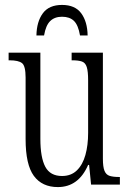

<svg xmlns="http://www.w3.org/2000/svg" viewBox="-20 -750 526 780"><path d="M215 10Q151 10 117.5 -35.5Q84 -81 84 -185V-435Q84 -482 69.5 -493.5Q55 -505 19 -505H15V-536H144V-186Q144 -110 164 -72.5Q184 -35 232 -35Q269 -35 292.5 -58Q316 -81 327 -120.5Q338 -160 338 -210V-424Q338 -460 332.5 -477.5Q327 -495 313 -500Q299 -505 274 -505H271V-536H398V-105Q398 -72 404.5 -56Q411 -40 425.5 -35.5Q440 -31 464 -31H467V0H350L342 -80H338Q299 10 215 10ZM128 -606Q129 -662 154 -696Q179 -730 232 -730Q285 -730 310 -696Q335 -662 336 -606H305Q298 -648 280.5 -665Q263 -682 232 -682Q202 -682 184 -664.5Q166 -647 159 -606Z"/></svg>

Font: Noto Serif ExtraCondensed Light
Style: Regular
Weight: 300
Width: 2
Designer: Monotype Design Team
Foundry: Monotype Imaging Inc.
Version: Version 2.014; ttfautohint (v1.8.4.7-5d5b)